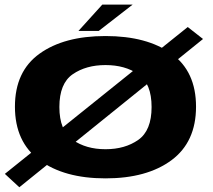

<svg xmlns="http://www.w3.org/2000/svg" viewBox="-26 -748 899 810"><path d="M-5.5 -14.5 55.5 42 830.5 -583.5 766 -634ZM419 4.5Q594 4.5 697.5 -72.2Q801 -149 801 -298Q801 -447 697.5 -521.5Q594 -596 419 -596Q244.5 -596 140.8 -521.5Q37 -447 37 -298Q37 -149 140.8 -72.2Q244.5 4.5 419 4.5ZM419 -118.5Q337 -118.5 280.8 -158Q224.5 -197.5 224.5 -296.5Q224.5 -396 280.8 -434.8Q337 -473.5 419 -473.5Q501.5 -473.5 557.5 -434.8Q613.5 -396 613.5 -296.5Q613.5 -197.5 557.5 -158Q501.5 -118.5 419 -118.5ZM305 -617.5H390.5L533.5 -728.5H405.5Z"/></svg>

Font: Anybody Expanded
Style: Bold
Weight: 700
Width: 7
Designer: Tyler Finck
Foundry: Etcetera Type Company
Version: Version 1.113;gftools[0.9.25]